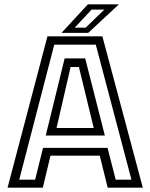

<svg xmlns="http://www.w3.org/2000/svg" viewBox="-20 -868 696 888"><path d="M15 0 199.5 -700H453.5L640.5 0H478L441.5 -148H213.5L178 0ZM69 -37H142.5L179 -184H477.5L515 -37H588L423 -661.5H231ZM191.5 -241 279 -598H374L465 -241ZM241.5 -276H413.5L345 -558H306.5ZM264.5 -716 386.5 -848H530L388 -716ZM325.5 -740H376L462.5 -823.5H403.5Z"/></svg>

Font: Tourney
Style: Regular
Weight: 400
Designer: Tyler Finck
Foundry: Etcetera Type Co
Version: Version 1.015